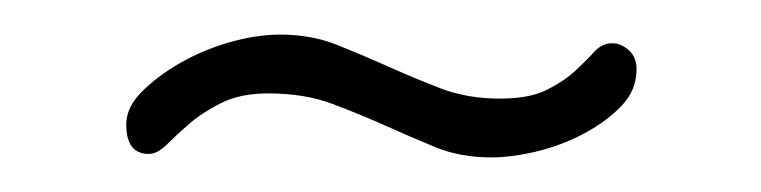

<svg xmlns="http://www.w3.org/2000/svg" viewBox="-20 -314 440 111"><path d="M269 -257Q286 -257 296 -262Q306 -267 312.5 -273Q319 -279 323.5 -284Q328 -289 334 -289Q339 -289 343.5 -285Q348 -281 348 -274Q348 -262 339.5 -253Q331 -244 318 -237Q305 -230 290.5 -226.5Q276 -223 264 -223Q246 -223 231.5 -229Q217 -235 202.5 -241.5Q188 -248 172 -254Q156 -260 135 -260Q119 -260 108 -254.5Q97 -249 89.5 -242.5Q82 -236 76.5 -230.5Q71 -225 66 -225Q53 -225 53 -242Q53 -252 62 -261Q71 -270 84 -277.5Q97 -285 112.5 -289.5Q128 -294 142 -294Q160 -294 175 -288Q190 -282 204.5 -275.5Q219 -269 234.5 -263Q250 -257 269 -257Z"/></svg>

Font: AkaAcidDosis
Style: ExtraLight
Weight: 250
Designer: Edgar Tolentino, Pablo Impallari, Igino Marini, Aka-Acid
Foundry: Edgar Tolentino, Pablo Impallari, Igino Marini, Aka-Acid
Version: Version 1.007